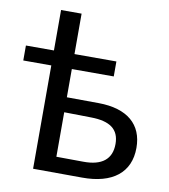

<svg xmlns="http://www.w3.org/2000/svg" viewBox="-83 -813 779 884"><g transform="rotate(10 306.5 -370.5)"><path d="M0 -553V-483H131V0L360 1C503 2 583 -62 583 -177C583 -286 511 -349 376 -350L227 -351V-483H423V-553H227V-742H131V-553ZM353 -279C441 -278 485 -247 485 -178C485 -107 440 -71 353 -72L227 -73V-281Z"/></g></svg>

Font: Malon Grotesk Med
Style: Regular
Weight: 500
Designer: Julieta Ulanovsky
Foundry: Julieta Ulanovsky
Version: Version 7.200